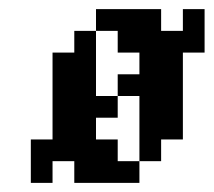

<svg xmlns="http://www.w3.org/2000/svg" viewBox="-20 -401 469 421"><path d="M95.2 -95.2H142.9V-47.6H95.2ZM142.9 -95.2H190.5V-47.6H142.9ZM142.9 -47.6H190.5V0H142.9ZM333.3 -142.9H381V-95.2H333.3ZM285.7 -142.9H333.3V-95.2H285.7ZM285.7 -190.5H333.3V-142.9H285.7ZM285.7 -238.1H333.3V-190.5H285.7ZM333.3 -238.1H381V-190.5H333.3ZM333.3 -190.5H381V-142.9H333.3ZM95.2 -142.9H142.9V-95.2H95.2ZM142.9 -142.9H190.5V-95.2H142.9ZM142.9 -190.5H190.5V-142.9H142.9ZM95.2 -190.5H142.9V-142.9H95.2ZM95.2 -238.1H142.9V-190.5H95.2ZM333.3 -285.7H381V-238.1H333.3ZM285.7 -285.7H333.3V-238.1H285.7ZM142.9 -285.7H190.5V-238.1H142.9ZM95.2 -285.7H142.9V-238.1H95.2ZM333.3 -333.3H381V-285.7H333.3ZM285.7 -333.3H333.3V-285.7H285.7ZM238.1 -333.3H285.7V-285.7H238.1ZM190.5 -381H238.1V-333.3H190.5ZM238.1 -381H285.7V-333.3H238.1ZM285.7 -381H333.3V-333.3H285.7ZM142.9 -238.1H190.5V-190.5H142.9ZM142.9 -333.3H190.5V-285.7H142.9ZM190.5 -47.6H238.1V0H190.5ZM47.6 -47.6H95.2V0H47.6ZM381 -381H428.6V-333.3H381ZM190.5 -190.5H238.1V-142.9H190.5ZM238.1 -238.1H285.7V-190.5H238.1ZM285.7 -95.2H333.3V-47.6H285.7ZM238.1 -47.6H285.7V0H238.1ZM190.5 -95.2H238.1V-47.6H190.5ZM47.6 -95.2H95.2V-47.6H47.6ZM381 -333.3H428.6V-285.7H381Z"/></svg>

Font: Jacquard 12
Style: Regular
Weight: 400
Designer: Sarah Cadigan-Fried
Version: Version 1.000; ttfautohint (v1.8.4.7-5d5b)